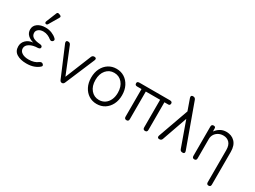

<svg xmlns="http://www.w3.org/2000/svg" viewBox="-53 -1467 3184 2396"><g transform="rotate(30 1539.0 -268.5)"><path d="M240 12Q154 12 100.5 -21.5Q47 -55 47 -124Q47 -177 85 -214.5Q123 -252 186 -258Q138 -269 104 -300.5Q70 -332 70 -382Q70 -435 114.5 -466.5Q159 -498 227 -498Q276 -498 317 -481.5Q358 -465 386 -439Q411 -418 389 -396Q369 -378 344 -397Q324 -414 294 -427.5Q264 -441 229 -441Q186 -441 160 -420.5Q134 -400 134 -371Q134 -331 166 -309.5Q198 -288 271 -283Q304 -279 304 -255Q304 -232 270 -229Q200 -228 154 -201Q108 -174 108 -131Q108 -91 144.5 -68Q181 -45 239 -45Q324 -45 374 -86Q401 -103 419 -88Q444 -68 423 -49Q392 -21 346.5 -4.5Q301 12 240 12ZM233 -551Q222 -532 203 -538Q186 -546 194 -569L253 -715Q262 -739 286 -729L303 -723Q329 -712 314 -689Z M747 0Q724 0 714 -25L535 -448Q528 -466 533 -476.5Q538 -487 553 -487H558Q586 -487 596 -461L747 -89L898 -461Q908 -487 936 -487Q954 -487 960.5 -476.5Q967 -466 959 -448L780 -25Q770 0 747 0Z M1252 11Q1188 11 1138 -21Q1088 -53 1059 -110Q1030 -167 1030 -242Q1030 -317 1059 -374Q1088 -431 1138 -463Q1188 -495 1252 -495Q1317 -495 1367 -463Q1417 -431 1446 -374Q1475 -317 1475 -242Q1475 -167 1446 -110Q1417 -53 1367 -21Q1317 11 1252 11ZM1252 -47Q1299 -47 1335.5 -71Q1372 -95 1393 -139Q1414 -183 1414 -242Q1414 -331 1368.5 -384Q1323 -437 1252 -437Q1182 -437 1136.5 -384Q1091 -331 1091 -242Q1091 -154 1136.5 -100.5Q1182 -47 1252 -47Z M1678 0Q1646 0 1646 -33V-431H1584Q1551 -431 1551 -459Q1549 -487 1584 -487H2024Q2058 -487 2058 -459Q2056 -431 2033 -431H1976V-33Q1976 0 1945 0Q1914 0 1914 -33V-431H1708V-33Q1708 0 1678 0Z M2147 0Q2132 0 2126 -10.5Q2120 -21 2126 -38L2282 -476L2225 -637Q2219 -654 2225 -664.5Q2231 -675 2246 -675H2251Q2279 -675 2289 -648L2510 -38Q2516 -21 2510.5 -10.5Q2505 0 2489 0H2483Q2454 0 2445 -27L2316 -388L2189 -27Q2180 0 2152 0Z M2655 0Q2624 0 2624 -33V-453Q2624 -487 2653 -487Q2682 -487 2682 -465L2683 -418Q2706 -452 2744.5 -475.5Q2783 -499 2832 -499Q2909 -499 2956 -450Q3003 -401 3003 -309V162Q3003 195 2973 195Q2943 195 2943 162V-300Q2943 -371 2909.5 -405.5Q2876 -440 2823 -440Q2783 -440 2751.5 -422.5Q2720 -405 2702.5 -376Q2685 -347 2685 -311V-33Q2685 0 2655 0Z"/></g></svg>

Font: Shin Retro Maru Gothic Regular
Style: Regular
Weight: 400
Designer: Iose
Foundry: Typographish
Version: Version 1.002